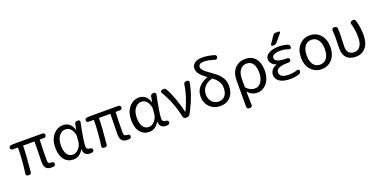

<svg xmlns="http://www.w3.org/2000/svg" viewBox="-19 -1824 5998 3039"><g transform="rotate(-20 2980.5 -304.0)"><path d="M541 12.7Q479.5 12.7 451.2 -21Q422.9 -54.7 422.9 -122.1Q422.9 -148.4 425.8 -274.9Q428.7 -401.4 428.7 -463.9Q428.7 -467.8 424.8 -467.8H240.2Q236.3 -467.8 236.3 -463.9Q235.4 -315.4 207 -29.3Q206.1 -14.6 194.8 -5.4Q183.6 3.9 168.9 2.9L146.5 2Q132.8 1 124 -9.8Q115.2 -20.5 117.2 -34.2Q149.4 -257.8 150.4 -463.9Q150.4 -467.8 145.5 -467.8H59.6Q44.9 -467.8 35.2 -478Q25.4 -488.3 25.4 -502.9Q25.4 -517.6 35.2 -528.3Q44.9 -539.1 59.6 -540L102.5 -543H592.8Q606.4 -543 616.7 -532.7Q627 -522.5 627 -508.8V-502.9Q627 -488.3 616.7 -478Q606.4 -467.8 592.8 -467.8H521.5Q516.6 -467.8 516.6 -463.9Q508.8 -322.3 508.8 -116.2Q508.8 -87.9 521.5 -75.7Q534.2 -63.5 559.6 -63.5Q564.5 -63.5 569.3 -63.5Q584 -64.5 595.7 -56.2Q607.4 -47.9 610.4 -34.2V-33.2Q612.3 -18.6 604.5 -5.4Q596.7 7.8 582 9.8Q563.5 12.7 541 12.7Z M914.1 12.7Q819.3 12.7 761.7 -59.1Q704.1 -130.9 704.1 -261.7Q704.1 -396.5 773.9 -476.6Q843.8 -556.6 942.4 -556.6Q998 -556.6 1043 -522.5Q1087.9 -488.3 1110.4 -415Q1110.4 -414.1 1111.8 -414.1Q1113.3 -414.1 1113.3 -415L1129.9 -508.8Q1132.8 -523.4 1144.5 -533.2Q1156.2 -543 1170.9 -543H1191.4Q1205.1 -543 1213.4 -532.7Q1221.7 -522.5 1219.7 -508.8Q1158.2 -210 1158.2 -119.1Q1158.2 -91.8 1173.3 -77.6Q1188.5 -63.5 1211.9 -63.5Q1213.9 -63.5 1215.8 -63.5Q1230.5 -63.5 1242.2 -56.2Q1253.9 -48.8 1255.9 -36.1L1256.8 -35.2Q1257.8 -30.3 1257.8 -26.4Q1257.8 -15.6 1252 -6.8Q1245.1 6.8 1230.5 9.8Q1212.9 12.7 1193.4 12.7Q1143.6 12.7 1114.7 -14.2Q1085.9 -41 1085.9 -94.7Q1085.9 -96.7 1084 -96.7Q1082 -96.7 1081.1 -95.7Q1019.5 12.7 914.1 12.7ZM932.6 -63.5Q986.3 -63.5 1030.8 -113.3Q1075.2 -163.1 1081.1 -232.4L1088.9 -331.1Q1088.9 -335 1087.9 -338.9Q1050.8 -480.5 952.1 -480.5Q889.6 -480.5 844.7 -422.9Q799.8 -365.2 799.8 -262.7Q799.8 -168 834.5 -115.7Q869.1 -63.5 932.6 -63.5Z M1819.3 12.7Q1757.8 12.7 1729.5 -21Q1701.2 -54.7 1701.2 -122.1Q1701.2 -148.4 1704.1 -274.9Q1707 -401.4 1707 -463.9Q1707 -467.8 1703.1 -467.8H1518.6Q1514.6 -467.8 1514.6 -463.9Q1513.7 -315.4 1485.4 -29.3Q1484.4 -14.6 1473.1 -5.4Q1461.9 3.9 1447.3 2.9L1424.8 2Q1411.1 1 1402.3 -9.8Q1393.6 -20.5 1395.5 -34.2Q1427.7 -257.8 1428.7 -463.9Q1428.7 -467.8 1423.8 -467.8H1337.9Q1323.2 -467.8 1313.5 -478Q1303.7 -488.3 1303.7 -502.9Q1303.7 -517.6 1313.5 -528.3Q1323.2 -539.1 1337.9 -540L1380.9 -543H1871.1Q1884.8 -543 1895 -532.7Q1905.3 -522.5 1905.3 -508.8V-502.9Q1905.3 -488.3 1895 -478Q1884.8 -467.8 1871.1 -467.8H1799.8Q1794.9 -467.8 1794.9 -463.9Q1787.1 -322.3 1787.1 -116.2Q1787.1 -87.9 1799.8 -75.7Q1812.5 -63.5 1837.9 -63.5Q1842.8 -63.5 1847.7 -63.5Q1862.3 -64.5 1874 -56.2Q1885.7 -47.9 1888.7 -34.2V-33.2Q1890.6 -18.6 1882.8 -5.4Q1875 7.8 1860.4 9.8Q1841.8 12.7 1819.3 12.7Z M2192.4 12.7Q2097.7 12.7 2040 -59.1Q1982.4 -130.9 1982.4 -261.7Q1982.4 -396.5 2052.2 -476.6Q2122.1 -556.6 2220.7 -556.6Q2276.4 -556.6 2321.3 -522.5Q2366.2 -488.3 2388.7 -415Q2388.7 -414.1 2390.1 -414.1Q2391.6 -414.1 2391.6 -415L2408.2 -508.8Q2411.1 -523.4 2422.9 -533.2Q2434.6 -543 2449.2 -543H2469.7Q2483.4 -543 2491.7 -532.7Q2500 -522.5 2498 -508.8Q2436.5 -210 2436.5 -119.1Q2436.5 -91.8 2451.7 -77.6Q2466.8 -63.5 2490.2 -63.5Q2492.2 -63.5 2494.1 -63.5Q2508.8 -63.5 2520.5 -56.2Q2532.2 -48.8 2534.2 -36.1L2535.2 -35.2Q2536.1 -30.3 2536.1 -26.4Q2536.1 -15.6 2530.3 -6.8Q2523.4 6.8 2508.8 9.8Q2491.2 12.7 2471.7 12.7Q2421.9 12.7 2393.1 -14.2Q2364.3 -41 2364.3 -94.7Q2364.3 -96.7 2362.3 -96.7Q2360.4 -96.7 2359.4 -95.7Q2297.9 12.7 2192.4 12.7ZM2210.9 -63.5Q2264.6 -63.5 2309.1 -113.3Q2353.5 -163.1 2359.4 -232.4L2367.2 -331.1Q2367.2 -335 2366.2 -338.9Q2329.1 -480.5 2230.5 -480.5Q2168 -480.5 2123 -422.9Q2078.1 -365.2 2078.1 -262.7Q2078.1 -168 2112.8 -115.7Q2147.5 -63.5 2210.9 -63.5Z M2879.9 -30.3Q2863.3 0 2828.1 0H2807.6Q2792 0 2780.3 -9.8Q2768.6 -19.5 2765.6 -34.2Q2705.1 -306.6 2582 -503.9Q2578.1 -510.7 2578.1 -517.6Q2578.1 -521.5 2580.1 -526.4Q2585 -539.1 2596.7 -542L2621.1 -547.9Q2627 -549.8 2633.8 -549.8Q2641.6 -549.8 2650.4 -546.9Q2665 -541 2672.9 -527.3Q2721.7 -442.4 2764.6 -321.8Q2807.6 -201.2 2830.1 -95.7Q2831.1 -92.8 2833.5 -92.8Q2835.9 -92.8 2836.9 -95.7Q2943.4 -321.3 2967.8 -508.8Q2969.7 -523.4 2980.5 -533.2Q2991.2 -543 3005.9 -543H3029.3Q3043 -543 3051.8 -532.2Q3058.6 -524.4 3058.6 -514.6Q3058.6 -511.7 3057.6 -508.8Q3016.6 -275.4 2879.9 -30.3Z M3386.7 -63.5Q3459 -63.5 3496.6 -111.3Q3534.2 -159.2 3534.2 -244.1Q3534.2 -304.7 3503.9 -350.6Q3473.6 -396.5 3418 -439.5Q3415 -442.4 3410.2 -441.4Q3325.2 -419.9 3278.3 -366.7Q3231.4 -313.5 3231.4 -236.3Q3231.4 -158.2 3277.3 -110.8Q3323.2 -63.5 3386.7 -63.5ZM3580.1 -775.4Q3593.8 -771.5 3600.1 -758.8Q3606.4 -746.1 3602.5 -732.4L3600.6 -725.6Q3596.7 -712.9 3583.5 -706.5Q3570.3 -700.2 3556.6 -704.1Q3450.2 -739.3 3377.9 -739.3Q3333 -739.3 3310.5 -722.7Q3288.1 -706.1 3288.1 -681.6Q3288.1 -669.9 3292 -658.2Q3295.9 -646.5 3305.7 -633.8Q3315.4 -621.1 3324.2 -611.8Q3333 -602.5 3350.6 -588.4Q3368.2 -574.2 3379.9 -565.9Q3391.6 -557.6 3415 -540.5Q3438.5 -523.4 3451.2 -513.7Q3491.2 -485.4 3518.1 -461.4Q3544.9 -437.5 3571.3 -404.3Q3597.7 -371.1 3610.8 -331.5Q3624 -292 3624 -245.1Q3624 -127.9 3560.5 -57.6Q3497.1 12.7 3384.8 12.7Q3322.3 12.7 3267.1 -16.1Q3211.9 -44.9 3176.8 -102.1Q3141.6 -159.2 3141.6 -234.4Q3141.6 -327.1 3198.7 -392.1Q3255.9 -457 3347.7 -486.3Q3349.6 -487.3 3349.6 -488.8Q3349.6 -490.2 3348.6 -490.2Q3278.3 -540 3239.7 -585.4Q3201.2 -630.9 3201.2 -686.5Q3201.2 -739.3 3246.6 -773.9Q3292 -808.6 3379.9 -808.6Q3468.8 -808.6 3580.1 -775.4Z M3799.8 201.2Q3785.2 201.2 3774.9 190.9Q3764.6 180.7 3764.6 166V-276.4Q3764.6 -410.2 3832.5 -482.4Q3900.4 -554.7 4004.9 -554.7Q4117.2 -554.7 4177.7 -481.4Q4238.3 -408.2 4238.3 -278.3Q4238.3 -210.9 4219.7 -154.3Q4201.2 -97.7 4169.4 -61.5Q4137.7 -25.4 4097.7 -5.4Q4057.6 14.6 4014.6 14.6Q3918.9 14.6 3853.5 -58.6Q3852.5 -59.6 3851.6 -59.1Q3850.6 -58.6 3850.6 -57.6Q3855.5 82 3856.4 166Q3856.4 180.7 3846.2 190.9Q3835.9 201.2 3822.3 201.2ZM3999 -61.5Q4061.5 -61.5 4103 -120.1Q4144.5 -178.7 4144.5 -277.3Q4144.5 -371.1 4109.4 -424.8Q4074.2 -478.5 4001 -478.5Q3936.5 -478.5 3894 -425.3Q3851.6 -372.1 3851.6 -274.4V-139.6Q3851.6 -134.8 3854.5 -131.8Q3915 -61.5 3999 -61.5Z M4554.7 -752Q4574.2 -780.3 4608.4 -780.3H4657.2Q4667 -780.3 4671.4 -771Q4675.8 -761.7 4668.9 -753.9L4564.5 -628.9Q4542 -602.5 4506.8 -602.5H4487.3Q4476.6 -602.5 4471.7 -612.3Q4466.8 -622.1 4472.7 -630.9ZM4423.8 -173.8Q4423.8 -84 4579.1 -83Q4646.5 -83 4725.6 -107.4Q4737.3 -111.3 4747.6 -104Q4757.8 -96.7 4757.8 -84V-78.1Q4757.8 -62.5 4748.5 -50.3Q4739.3 -38.1 4724.6 -33.2Q4647.5 -10.7 4575.2 -10.7Q4460.9 -10.7 4397.9 -51.8Q4335 -92.8 4335 -165Q4335 -214.8 4370.1 -254.9Q4399.4 -287.1 4447.3 -300.8Q4448.2 -300.8 4448.2 -301.8Q4448.2 -302.7 4447.3 -302.7Q4404.3 -317.4 4377 -345.7Q4342.8 -380.9 4342.8 -423.8Q4342.8 -484.4 4405.3 -521Q4467.8 -557.6 4575.2 -557.6Q4647.5 -557.6 4718.8 -536.1Q4733.4 -532.2 4742.7 -519.5Q4752 -506.8 4752 -490.2V-482.4Q4752 -470.7 4741.7 -463.4Q4731.4 -456.1 4719.7 -460Q4643.6 -486.3 4582 -486.3Q4432.6 -486.3 4432.6 -414.1Q4432.6 -336.9 4633.8 -336.9H4639.6Q4654.3 -336.9 4664.6 -326.7Q4674.8 -316.4 4674.8 -302.7V-300.8Q4674.8 -286.1 4664.6 -275.9Q4654.3 -265.6 4639.6 -265.6H4633.8Q4520.5 -265.6 4472.2 -242.2Q4423.8 -218.8 4423.8 -173.8Z M5094.7 12.7Q4989.3 12.7 4918 -63.5Q4846.7 -139.6 4846.7 -271.5Q4846.7 -403.3 4918 -480Q4989.3 -556.6 5095.2 -556.6Q5201.2 -556.6 5271.5 -480Q5341.8 -403.3 5341.8 -271.5Q5341.8 -205.1 5322.3 -150.9Q5302.7 -96.7 5269 -61Q5235.4 -25.4 5190.9 -6.3Q5146.5 12.7 5094.7 12.7ZM5248 -271.5Q5248 -367.2 5207.5 -424.3Q5167 -481.4 5095.2 -481.4Q5023.4 -481.4 4982.9 -424.3Q4942.4 -367.2 4942.4 -271.5Q4942.4 -174.8 4982.4 -119.1Q5022.5 -63.5 5094.7 -63.5Q5167 -63.5 5207.5 -119.1Q5248 -174.8 5248 -271.5Z M5670.9 12.7Q5572.3 12.7 5518.6 -41.5Q5464.8 -95.7 5464.8 -202.1Q5464.8 -234.4 5466.8 -298.3Q5468.8 -362.3 5468.8 -393.6L5463.9 -512.7Q5463.9 -523.4 5471.7 -532.2Q5480.5 -543 5494.1 -543H5513.7Q5529.3 -543 5540.5 -533.2Q5551.8 -523.4 5553.7 -508.8Q5556.6 -475.6 5556.6 -416Q5556.6 -386.7 5553.2 -308.6Q5549.8 -230.5 5549.8 -196.3Q5549.8 -127.9 5584 -95.7Q5618.2 -63.5 5671.9 -63.5Q5733.4 -63.5 5771 -114.7Q5808.6 -166 5808.6 -267.6Q5808.6 -391.6 5774.4 -502Q5770.5 -515.6 5777.3 -527.8Q5784.2 -540 5796.9 -543L5819.3 -548.8Q5823.2 -549.8 5828.1 -549.8Q5837.9 -549.8 5845.7 -544.9Q5859.4 -538.1 5863.3 -523.4Q5900.4 -398.4 5900.4 -271.5Q5900.4 -135.7 5837.9 -61.5Q5775.4 12.7 5670.9 12.7Z"/></g></svg>

Font: Gen Jyuu GothicL Regular
Style: Regular
Weight: 400
Designer: [Source Han Sans]
Ryoko NISHIZUKA  (kana & ideographs); Paul D. Hunt (Latin, Greek & Cyrillic); Wenlong ZHANG  (bopomofo
Version: Version 1.002.20150607